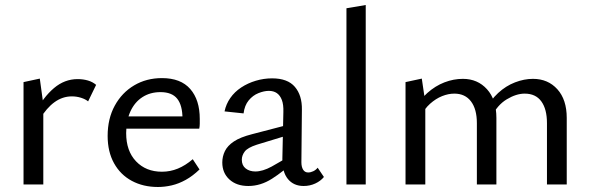

<svg xmlns="http://www.w3.org/2000/svg" viewBox="-20 -737 2358 767"><path d="M74 0V-409L139 -423L153 -321V0ZM139 -261 120 -286Q153 -349 195.5 -385Q238 -421 290 -421Q312 -421 331 -415.5Q350 -410 364 -398L332 -332Q321 -341 303.5 -346.5Q286 -352 267 -352Q230 -352 198 -329Q166 -306 139 -261Z M611 10Q552 10 506.5 -14.5Q461 -39 435.5 -85Q410 -131 410 -194Q410 -263 438.5 -315Q467 -367 516 -396Q565 -425 627 -425Q702 -425 740 -381.5Q778 -338 778 -262Q778 -253 778 -243Q778 -233 776 -223H709V-263Q709 -316 688 -342.5Q667 -369 621 -369Q580 -369 549 -349Q518 -329 501 -292Q484 -255 484 -205Q484 -134 523.5 -92.5Q563 -51 627 -51Q660 -51 690.5 -63.5Q721 -76 750 -101L777 -60Q750 -34 722 -18.5Q694 -3 666 3.5Q638 10 611 10ZM452 -223 461 -272H766V-223Z M1193 6Q1153 6 1130 -22Q1107 -50 1108 -104L1112 -289Q1113 -319 1106 -337.5Q1099 -356 1086 -365Q1073 -374 1054 -374Q1035 -374 1012.5 -365Q990 -356 973.5 -336Q957 -316 953 -284L877 -292Q883 -321 900 -345.5Q917 -370 943.5 -387.5Q970 -405 1002 -414.5Q1034 -424 1067 -424Q1129 -424 1158 -390Q1187 -356 1186 -299L1184 -89Q1184 -70 1191 -59Q1198 -48 1211 -48Q1221 -48 1231.5 -53Q1242 -58 1249 -67L1274 -30Q1261 -14 1239.5 -4Q1218 6 1193 6ZM972 6Q925 6 896.5 -20Q868 -46 868 -88Q868 -112 878.5 -133.5Q889 -155 914.5 -172Q940 -189 987 -201L1152 -244L1157 -205L1006 -159Q969 -147 957.5 -131.5Q946 -116 946 -99Q946 -76 961.5 -64Q977 -52 1000 -52Q1029 -52 1065 -71.5Q1101 -91 1146 -120L1155 -93Q1112 -52 1066.5 -23Q1021 6 972 6Z M1364 0V-704L1441 -717V0Z M2165 0V-245Q2165 -301 2142.5 -332Q2120 -363 2076 -363Q2042 -363 2004 -340Q1966 -317 1943 -269L1916 -293Q1939 -337 1970 -365.5Q2001 -394 2037.5 -408Q2074 -422 2109 -422Q2169 -422 2206.5 -380.5Q2244 -339 2244 -266V0ZM1885 0V-245Q1885 -301 1861.5 -332Q1838 -363 1795 -363Q1771 -363 1746 -353Q1721 -343 1698 -322.5Q1675 -302 1659 -269L1632 -293Q1655 -337 1687 -365.5Q1719 -394 1755.5 -408Q1792 -422 1829 -422Q1888 -422 1925.5 -380.5Q1963 -339 1963 -266V0ZM1600 0V-409L1665 -423L1679 -328V0Z"/></svg>

Font: Ysabeau Office Medium
Style: Regular
Weight: 500
Designer: Christian Thalmann (Catharsis Fonts)
Version: Version 2.001;gftools[0.9.30]; featfreeze: tnum,lnum,ss02